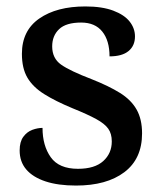

<svg xmlns="http://www.w3.org/2000/svg" viewBox="-20 -566 501 596"><path d="M216 10Q160 10 121 -3Q82 -16 61.5 -40Q41 -64 41 -99Q41 -126 52.5 -141.5Q64 -157 80.5 -163Q97 -169 112 -169Q112 -114 137.5 -78Q163 -42 222 -42Q274 -42 300.5 -66Q327 -90 327 -127Q327 -151 316 -166.5Q305 -182 278.5 -196.5Q252 -211 205 -230Q152 -252 117 -274Q82 -296 65 -325Q48 -354 48 -399Q48 -471 102 -508.5Q156 -546 245 -546Q297 -546 331.5 -533Q366 -520 382.5 -499Q399 -478 399 -453Q399 -424 379 -407.5Q359 -391 320 -391Q320 -440 297.5 -468Q275 -496 232 -496Q185 -496 163.5 -475.5Q142 -455 142 -422Q142 -385 169.5 -365.5Q197 -346 265 -320Q318 -299 352.5 -277.5Q387 -256 404 -226Q421 -196 421 -152Q421 -73 366 -31.5Q311 10 216 10Z"/></svg>

Font: Noto Rashi Hebrew Medium
Style: Regular
Weight: 500
Version: Version 1.006